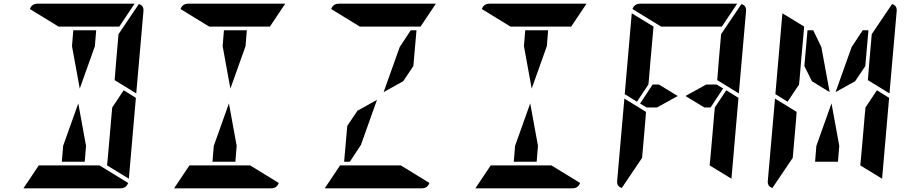

<svg xmlns="http://www.w3.org/2000/svg" viewBox="-20 -1020 4936 1040"><path d="M370 -770 377 -856H501L494 -770L412 -540ZM650 -531 716 -490 678 -52 560 -124 561 -138 562 -144 576 -302 584 -396 588 -438ZM297 -876 142 -971Q152 -1000 184 -1000H390H514H709L626 -876H587H503H379ZM732 -998Q760 -990 757 -959L718 -514L601 -586L610 -698L622 -835ZM519 -124 674 -29Q664 0 632 0H426H302H107L190 -124H229H313H437ZM446 -230 439 -144H315L322 -230L404 -460Z M1186 -770 1193 -856H1317L1310 -770L1228 -540ZM1113 -876 958 -971Q968 -1000 1000 -1000H1206H1330H1525L1442 -876H1403H1319H1195ZM1335 -124 1490 -29Q1480 0 1448 0H1242H1118H923L1006 -124H1045H1129H1253ZM1262 -230 1255 -144H1131L1138 -230L1220 -460Z M2145 -765 2205 -856H2236L2219 -662L2164 -580L2058 -521ZM1935 -235 1875 -144H1844L1861 -338L1916 -420L2022 -479ZM1929 -876 1774 -971Q1784 -1000 1816 -1000H2022H2146H2341L2258 -876H2219H2135H2011ZM2151 -124 2306 -29Q2296 0 2264 0H2058H1934H1739L1822 -124H1861H1945H2069Z M2818 -770 2825 -856H2949L2942 -770L2860 -540ZM2745 -876 2590 -971Q2600 -1000 2632 -1000H2838H2962H3157L3074 -876H3035H2951H2827ZM2967 -124 3122 -29Q3112 0 3080 0H2874H2750H2555L2638 -124H2677H2761H2885ZM2894 -230 2887 -144H2763L2770 -230L2852 -460Z M3897 -541 3829 -438H3795L3693 -500L3805 -562H3862ZM3914 -531 3980 -490 3942 -52 3824 -124 3825 -138 3826 -144 3840 -302 3848 -396 3852 -438ZM3430 -469 3364 -510 3402 -948 3520 -876 3504 -698 3495 -590 3492 -562ZM3458 -165 3348 -2Q3320 -10 3323 -41L3362 -486L3419 -451L3424 -448L3479 -414L3477 -384L3470 -302ZM3561 -876 3406 -971Q3416 -1000 3448 -1000H3654H3778H3973L3890 -876H3851H3767H3643ZM3996 -998Q4024 -990 4021 -959L3982 -514L3865 -586L3874 -698L3886 -835ZM3539 -438H3482L3447 -459L3515 -562H3549L3651 -500Z M4593 -765 4653 -856H4684L4667 -662L4612 -580L4506 -521ZM4337 -662 4354 -856H4385L4429 -765L4474 -521L4378 -580ZM4730 -531 4796 -490 4758 -52 4640 -124 4641 -138 4642 -144 4656 -302 4664 -396 4668 -438ZM4246 -469 4180 -510 4218 -948 4336 -876 4320 -698 4311 -590 4308 -562ZM4274 -165 4164 -2Q4136 -10 4139 -41L4178 -486L4235 -451L4240 -448L4295 -414L4293 -384L4286 -302ZM4812 -998Q4840 -990 4837 -959L4798 -514L4681 -586L4690 -698L4702 -835ZM4526 -230 4519 -144H4395L4402 -230L4484 -460Z"/></svg>

Font: DSEG14 Modern
Style: Bold Italic
Weight: 700
Italic angle: -5°
Designer: Keshikan(Twitter:@keshinomi_88pro)
Version: Version 0.46